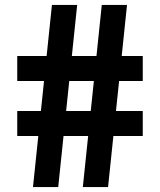

<svg xmlns="http://www.w3.org/2000/svg" viewBox="-20 -760 650 780"><path d="M316.5 0 393.5 -740H496L419 0ZM50 -207.5V-309H560V-207.5ZM114 0 191 -740H293.5L216.5 0ZM50 -431V-532.5H560V-431Z"/></svg>

Font: Encode Sans SC SemiBold
Style: Regular
Weight: 600
Version: Version 3.002